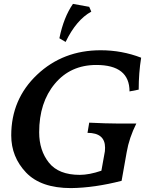

<svg xmlns="http://www.w3.org/2000/svg" viewBox="-20 -963 770 993"><path d="M347.2 9.8Q191.4 9.8 114.7 -70.8Q38.1 -151.4 38.1 -262.7Q38.1 -450.2 171.9 -576.7Q305.7 -703.1 500.5 -703.1Q610.4 -703.1 710 -664.6Q697.3 -585.9 697.3 -499.5L649.9 -490.2Q649.9 -627 478 -627Q344.7 -627 263.7 -530Q182.6 -433.1 182.6 -278.8Q182.6 -185.1 232.9 -121.8Q283.2 -58.6 392.6 -58.6Q441.4 -58.6 504.4 -80.1L522.5 -180.7L523.4 -199.2Q523.4 -275.9 432.6 -275.9L441.4 -328.6Q531.2 -324.2 584 -324.2H685.1Q647.9 -250 635.3 -176.3L608.9 -27.8Q468.8 8.3 347.2 9.8ZM319.3 -746.1 287.1 -765.1Q309.6 -874.5 357.4 -942.9L441.4 -927.7L452.1 -902.8Q375 -860.8 319.3 -746.1Z"/></svg>

Font: Kelvinch
Style: Bold Italic
Weight: 700
Italic angle: -10°
Designer: Paul James Miller
Foundry: High-Logic / Made with FontCreator
Version: Version 3.30 September 23, 2016